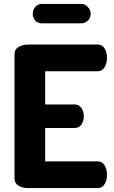

<svg xmlns="http://www.w3.org/2000/svg" viewBox="-20 -958 579 978"><path d="M210 -595V-426H360Q382 -426 394.5 -408Q407 -390 407 -365Q407 -342 395 -324Q383 -306 360 -306H210V-136H478Q500 -136 512.5 -116Q525 -96 525 -67Q525 -40 513 -20Q501 0 478 0H122Q94 0 74 -12.5Q54 -25 54 -48V-683Q54 -706 74 -718.5Q94 -731 122 -731H478Q501 -731 513 -711Q525 -691 525 -664Q525 -635 512.5 -615Q500 -595 478 -595ZM147 -888Q147 -909 160 -923.5Q173 -938 194 -938H394Q412 -938 427 -923Q442 -908 442 -888Q442 -867 427.5 -853Q413 -839 394 -839H194Q173 -839 160 -852.5Q147 -866 147 -888Z"/></svg>

Font: Dosis
Style: ExtraBold
Weight: 800
Designer: EdgarTolentino, PabloImpallari, IginoMarini
Foundry: EdgarTolentino, PabloImpallari, IginoMarini
Version: Version 1.007